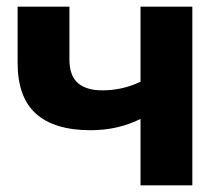

<svg xmlns="http://www.w3.org/2000/svg" viewBox="-20 -558 674 578"><path d="M559 -538V0H403V-200Q335 -166 253 -166Q144 -166 88.5 -215.5Q33 -265 33 -369V-538H189V-379Q189 -330 214.5 -308Q240 -286 288 -286Q349 -286 403 -312V-538Z"/></svg>

Font: Montserrat Alternates
Style: Bold
Weight: 700
Designer: Julieta Ulanovsky
Foundry: Julieta Ulanovsky
Version: Version 7.200